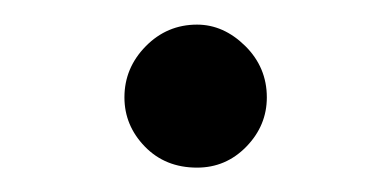

<svg xmlns="http://www.w3.org/2000/svg" viewBox="-20 -374 318 156"><path d="M140.1 -237.8Q114.3 -237.8 97.7 -254.9Q81.1 -272 81.1 -294.9Q81.1 -318.8 98.4 -336.4Q115.7 -354 140.1 -354Q161.6 -354 179.2 -336.7Q196.8 -319.3 196.8 -294.9Q196.8 -272 180.2 -254.9Q163.6 -237.8 140.1 -237.8Z"/></svg>

Font: Linux Libertine
Style: Bold Italic
Weight: 700
Italic angle: -11.5°
Designer: Philipp H. Poll
Foundry: Philipp H. Poll
Version: Version 4.0.5